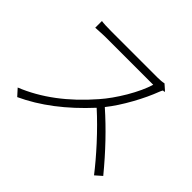

<svg xmlns="http://www.w3.org/2000/svg" viewBox="-144 -904 1133 1133"><g transform="rotate(45 422.5 -337.0)"><path d="M745 2Q694 -64 623 -142Q544 -228 474 -291Q293 -94 98 -4L60 -46Q269 -130 448 -337Q498 -394 546 -475Q595 -559 614 -623H417H220Q199 -623 148 -620Q135 -619 134 -619V-675Q158 -671 220 -671H601Q635 -671 655 -676Q657 -674 662 -670Q693 -644 691.5 -641.5Q690 -639 685 -640Q679 -641 677 -637.5Q675 -634 672 -627Q670 -622 669 -620Q643 -551 600 -473Q553 -388 505 -328Q648 -202 786 -34Z"/></g></svg>

Font: GenSekiGothic TW L
Style: Regular
Weight: 300
Version: Version 1.501;PS 1;hotconv 16.6.51;makeotf.lib2.5.65220